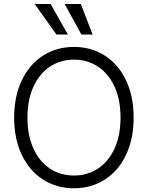

<svg xmlns="http://www.w3.org/2000/svg" viewBox="-20 -958 761 987"><path d="M360.4 9.8Q271 9.8 201.2 -34.9Q131.3 -79.6 92 -162.1Q52.7 -244.6 52.7 -353.5Q52.7 -462.4 92 -544.9Q131.3 -627.4 201.2 -672.1Q271 -716.8 360.4 -716.8Q449.2 -716.8 519 -672.1Q588.9 -627.4 627.9 -544.9Q667 -462.4 667 -353.5Q667 -244.6 627.9 -162.1Q588.9 -79.6 519 -34.9Q449.2 9.8 360.4 9.8ZM360.4 -651.4Q291.5 -651.4 237.3 -615.7Q183.1 -580.1 152.1 -512.7Q121.1 -445.3 121.1 -353.5Q121.1 -261.7 151.9 -194.3Q182.6 -127 236.8 -91.3Q291 -55.7 360.4 -55.7Q429.2 -55.7 483.4 -91.3Q537.6 -127 568.6 -194.3Q599.6 -261.7 599.6 -353.5Q599.6 -445.8 568.6 -512.9Q537.6 -580.1 483.4 -615.7Q429.2 -651.4 360.4 -651.4ZM158.2 -937.5H240.2L329.1 -780.3H270.5ZM312.5 -937.5H395.5L456.1 -780.3H398.4Z"/></svg>

Font: Pretendard JP Light
Style: Regular
Weight: 300
Designer: Base glyphs from Inter by Rasmus Andersson; Hangeul glyphs from Noto Sans CJK(Source Han Sans) by Jang Soo-young and Kan
Foundry: Kil Hyung-jin
Version: Version 1.309